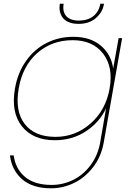

<svg xmlns="http://www.w3.org/2000/svg" viewBox="-20 -744 711 1028"><path d="M60.1 -270Q74.7 -354.5 119.4 -417.7Q164.1 -481 229.5 -513.9Q294.9 -546.9 372.1 -546.9Q464.8 -546.9 520.5 -499Q576.2 -451.2 585.9 -377L615.2 -540H633.8L535.2 20Q522 95.2 477.8 151.9Q433.6 208.5 375 236.3Q316.4 264.2 252.9 264.2Q155.8 264.2 99.6 216.6Q43.5 168.9 33.2 87.9H53.2Q63 160.6 114.3 203.4Q165.5 246.1 255.9 246.1Q317.4 246.1 372.1 219Q426.8 191.9 465.3 139.9Q503.9 87.9 516.1 20L547.9 -164.1Q513.2 -89.4 440.2 -41.3Q367.2 6.8 273.9 6.8Q156.2 6.8 97.2 -67.9Q38.1 -142.6 60.1 -270ZM369.1 -528.8Q257.3 -528.8 179 -459.5Q100.6 -390.1 80.1 -270Q59.1 -149.4 112.3 -80.3Q165.5 -11.2 276.9 -11.2Q383.8 -11.2 465.1 -82.8Q546.4 -154.3 566.9 -270Q587.4 -385.7 531.7 -457.3Q476.1 -528.8 369.1 -528.8ZM536.1 -720.2Q529.3 -679.2 493.9 -647.7Q458.5 -616.2 399.9 -616.2Q369.6 -616.2 347.7 -625.5Q325.7 -634.8 314.9 -650.4Q304.2 -666 300.5 -683.6Q296.9 -701.2 299.8 -720.2L300.8 -724.1H320.8Q313.5 -681.2 335 -657.5Q356.4 -633.8 402.8 -633.8Q449.2 -633.8 479.5 -657.5Q509.8 -681.2 517.1 -724.1H537.1Z"/></svg>

Font: SVN-Poppins Thin
Style: Italic
Weight: 100
Italic angle: -10°
Designer: Ninad Kale (Devanagari), Jonny Pinhorn (Latin)
Foundry: Indian Type Foundry
Version: Version 3.002 2017